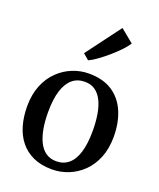

<svg xmlns="http://www.w3.org/2000/svg" viewBox="-157 -955 883 1063"><g transform="rotate(20 284.0 -423.0)"><path d="M30 -271Q30 -341 51.8 -394.5Q73.5 -448 110.8 -484.2Q148 -520.5 194.5 -539.2Q241 -558 290.5 -558Q376 -558 430.8 -521Q485.5 -484 512 -420.2Q538.5 -356.5 538.5 -276Q538.5 -205.5 516.8 -152Q495 -98.5 457.8 -62.2Q420.5 -26 374 -7.5Q327.5 11 277.5 11Q214 11 167.2 -10.2Q120.5 -31.5 90 -69.5Q59.5 -107.5 44.8 -159Q30 -210.5 30 -271ZM285 -39.5Q327.5 -39.5 357.2 -64.5Q387 -89.5 402.5 -140Q418 -190.5 418 -266.5Q418 -317.5 411 -361.2Q404 -405 388.2 -438Q372.5 -471 347.2 -489.2Q322 -507.5 285 -507.5Q242 -507.5 212 -482.5Q182 -457.5 166 -407.2Q150 -357 150 -280.5Q150 -229 157.5 -185.2Q165 -141.5 181 -108.5Q197 -75.5 222.8 -57.5Q248.5 -39.5 285 -39.5ZM259.5 -625.5 225.5 -654.5 378 -858.5 455.5 -795Q444 -776 420 -750.8Q396 -725.5 366.8 -700.2Q337.5 -675 309.5 -654.8Q281.5 -634.5 261 -625.5Z"/></g></svg>

Font: Merriweather 48pt Medium
Style: Regular
Weight: 500
Version: Version 2.100